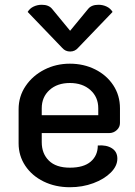

<svg xmlns="http://www.w3.org/2000/svg" viewBox="-20 -776 566 805"><path d="M58 -175V-318Q58 -372 87.5 -415.5Q117 -459 166 -484Q215 -509 273 -509Q331 -509 379 -485Q427 -461 455 -418.5Q483 -376 483 -322V-260Q483 -243 469.5 -230.5Q456 -218 437 -218H155V-180Q155 -132 185 -102.5Q215 -73 273 -73Q331 -73 360.5 -98.5Q390 -124 390 -166Q426 -169 449 -154.5Q472 -140 472 -111Q472 -80 444.5 -52.5Q417 -25 371.5 -8Q326 9 273 9Q212 9 163 -15Q114 -39 86 -81Q58 -123 58 -175ZM392 -293V-322Q392 -369 359 -398.5Q326 -428 273 -428Q220 -428 187.5 -398.5Q155 -369 155 -322V-293ZM349 -738Q363 -756 393 -756Q411 -756 427 -748.5Q443 -741 452 -726L307 -575Q294 -560 274 -560Q254 -560 241 -575L96 -726Q105 -741 121 -748.5Q137 -756 155 -756Q185 -756 199 -738L274 -647Z"/></svg>

Font: K2D Medium
Style: Regular
Weight: 500
Designer: Katatrad Aksorn Co.,Ltd.
Foundry: Cadson Demak Co.,Ltd.
Version: Version 1.000; ttfautohint (v1.6)